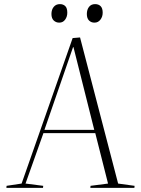

<svg xmlns="http://www.w3.org/2000/svg" viewBox="-20 -913 684 933"><path d="M369 -731 554 -21 634 -10 633 0H419L420 -10L505 -21L443 -266H191L104 -21L190 -10L189 0H11L12 -10L85 -21L333 -728ZM196 -282H438L337 -684H335ZM230 -845Q230 -866 241 -879.5Q252 -893 271 -893Q287 -893 297 -883.5Q307 -874 307 -851Q307 -832 296.5 -817.5Q286 -803 268 -803Q252 -803 241 -813.5Q230 -824 230 -845ZM402 -845Q402 -866 412.5 -879.5Q423 -893 442 -893Q459 -893 469 -883Q479 -873 479 -851Q479 -832 468 -817.5Q457 -803 439 -803Q423 -803 412.5 -813.5Q402 -824 402 -845Z"/></svg>

Font: Literata 72pt ExtraLight
Style: Italic
Weight: 200
Italic angle: -2°
Designer: Latin by Veronika Burian and Jose Scaglione. Greek by Irene Vlachou. Cyrillic by Vera Evstafieva
Foundry: TypeTogether
Version: Version 3.002